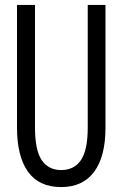

<svg xmlns="http://www.w3.org/2000/svg" viewBox="-20 -749 497 779"><path d="M49 -231V-729H122V-232Q122 -139 149.5 -99Q177 -59 228 -59Q281 -59 308.5 -99.5Q336 -140 336 -232V-729H408V-231Q408 -114 362 -52Q316 10 228 10Q138 10 93.5 -52.5Q49 -115 49 -231Z"/></svg>

Font: Mona Sans Condensed
Style: Regular
Weight: 400
Width: 3
Designer: Deni Anggara
Foundry: GitHub
Version: Version 2.000